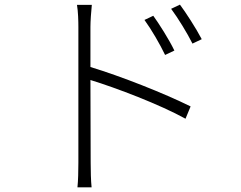

<svg xmlns="http://www.w3.org/2000/svg" viewBox="-20 -773 1040 828"><path d="M641 -705 603 -687C633 -646 670 -582 692 -536L732 -555C709 -603 665 -672 641 -705ZM756 -753 718 -735C749 -693 787 -631 810 -585L850 -604C825 -652 780 -721 756 -753ZM318 -72C318 -36 317 7 314 35H375C372 7 371 -38 371 -72L370 -428C481 -394 670 -322 780 -261L802 -314C687 -371 502 -444 370 -484V-657C370 -680 373 -724 376 -752H312C317 -723 318 -681 318 -657C318 -574 318 -115 318 -72Z"/></svg>

Font: Noto Sans SC Light
Style: Regular
Weight: 300
Designer: Ryoko NISHIZUKA 西塚涼子 (kana, bopomofo & ideographs); Paul D. Hunt (Latin, Greek & Cyrillic); Sandoll Communications 산돌커뮤니
Foundry: Adobe
Version: Version 2.004;hotconv 1.0.118;makeotfexe 2.5.65603